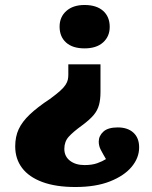

<svg xmlns="http://www.w3.org/2000/svg" viewBox="-20 -550 611 770"><path d="M383 -292V-181Q383 -151 377 -129Q371 -107 355.5 -88.5Q340 -70 309 -47Q273 -21 255.5 -1.5Q238 18 238 47Q238 77 260.5 94.5Q283 112 319 112Q349 112 370 104.5Q391 97 405 88Q392 66 384 50.5Q376 35 376 18Q376 -5 394.5 -22Q413 -39 452 -39Q492 -39 515 -18Q538 3 538 41Q538 83 508 119Q478 155 421 177.5Q364 200 282 200Q204 200 150 180Q96 160 68.5 123.5Q41 87 41 37Q41 -2 55 -32Q69 -62 99.5 -91Q130 -120 180 -153Q206 -172 221 -185.5Q236 -199 243 -210Q250 -221 252 -230.5Q254 -240 254 -250V-292ZM319 -530Q367 -530 393.5 -506.5Q420 -483 420 -442Q420 -404 393.5 -380Q367 -356 319 -356Q271 -356 245 -379.5Q219 -403 219 -443Q219 -482 246 -506Q273 -530 319 -530Z"/></svg>

Font: Literata ExtraBold
Style: Regular
Weight: 800
Designer: Latin by Veronika Burian and Jose Scaglione. Greek by Irene Vlachou. Cyrillic by Vera Evstafieva.
Foundry: TypeTogether
Version: Version 3.103;gftools[0.9.29]